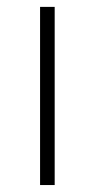

<svg xmlns="http://www.w3.org/2000/svg" viewBox="-20 -532 272 552"><path d="M95.2 0V-512.2H137.2V0Z"/></svg>

Font: Clear Sans Thin
Style: Regular
Weight: 250
Foundry: Intel Corporation
Version: Version 1.00